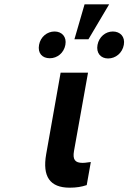

<svg xmlns="http://www.w3.org/2000/svg" viewBox="-20 -865 595 890"><path d="M303 5C334 5 358 1 382 -7L401 -114L385 -112C379 -111 371 -110 363 -110C328 -110 316 -125 323 -165L388 -528H261L194 -150C176 -47 211 5 303 5ZM372 -845 325 -683H390L486 -845ZM211 -595C245 -595 276 -619 283 -657C290 -694 267 -719 233 -719C199 -719 168 -695 161 -657C154 -618 176 -595 211 -595ZM481 -594C516 -594 547 -619 554 -657C561 -695 537 -719 503 -719C469 -719 439 -694 432 -657C425 -619 447 -594 481 -594Z"/></svg>

Font: Asimov
Style: NarIt
Weight: 500
Designer: Google
Version: Version 2.000980; 2014